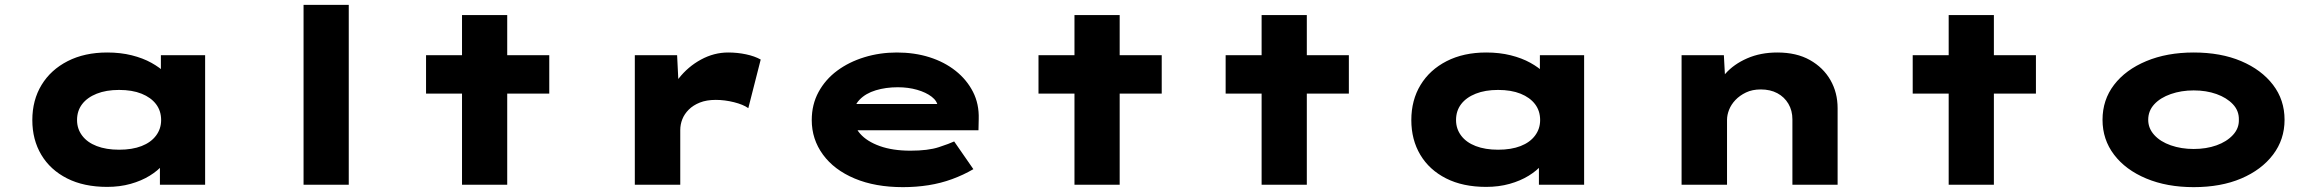

<svg xmlns="http://www.w3.org/2000/svg" viewBox="-20 -760 9550 790"><path d="M421 9Q325 9 256 -26Q187 -61 150 -123Q113 -185 113 -266Q113 -348 151 -410.5Q189 -473 258.5 -508.5Q328 -544 421 -544Q476 -544 522 -532.5Q568 -521 603 -501.5Q638 -482 659.5 -460.5Q681 -439 687 -420L642 -412V-533H824V0H638V-150L675 -133Q672 -108 651 -83Q630 -58 596 -37Q562 -16 517.5 -3.5Q473 9 421 9ZM470 -144Q524 -144 562.5 -159Q601 -174 622 -202Q643 -230 643 -266Q643 -304 622 -331.5Q601 -359 562.5 -374.5Q524 -390 470 -390Q417 -390 378 -374.5Q339 -359 318 -331.5Q297 -304 297 -266Q297 -230 318 -202Q339 -174 378 -159Q417 -144 470 -144Z M1229 0V-740H1415V0Z M1881 0V-698H2067V0ZM1733 -375V-533H2240V-375Z M2592 0V-533H2766L2776 -332L2717 -328Q2734 -388 2772.5 -437Q2811 -486 2864.5 -515Q2918 -544 2976 -544Q3014 -544 3049.5 -536.5Q3085 -529 3110 -515L3059 -315Q3038 -330 3000 -339.5Q2962 -349 2925 -349Q2887 -349 2859.5 -338Q2832 -327 2814 -309Q2796 -291 2787.5 -269.5Q2779 -248 2779 -225V0Z M3695 10Q3581 10 3496.5 -25.5Q3412 -61 3366 -124Q3320 -187 3320 -266Q3320 -330 3348 -381.5Q3376 -433 3424.5 -469Q3473 -505 3536.5 -524.5Q3600 -544 3670 -544Q3743 -544 3804.5 -524.5Q3866 -505 3912 -468.5Q3958 -432 3983.5 -382Q4009 -332 4007 -270L4006 -224H3446L3423 -332H3857L3839 -301V-320Q3837 -344 3813.5 -362Q3790 -380 3753.5 -390.5Q3717 -401 3674 -401Q3625 -401 3583.5 -388.5Q3542 -376 3516.5 -349.5Q3491 -323 3491 -281Q3491 -242 3519 -210Q3547 -178 3600 -159Q3653 -140 3726 -140Q3799 -140 3843 -154.5Q3887 -169 3906 -178L3985 -64Q3944 -40 3897.5 -23Q3851 -6 3800.5 2Q3750 10 3695 10Z M4401 0V-698H4587V0ZM4253 -375V-533H4760V-375Z M5171 0V-698H5357V0ZM5023 -375V-533H5530V-375Z M6095 9Q5999 9 5930 -26Q5861 -61 5824 -123Q5787 -185 5787 -266Q5787 -348 5825 -410.5Q5863 -473 5932.5 -508.5Q6002 -544 6095 -544Q6150 -544 6196 -532.5Q6242 -521 6277 -501.5Q6312 -482 6333.5 -460.5Q6355 -439 6361 -420L6316 -412V-533H6498V0H6312V-150L6349 -133Q6346 -108 6325 -83Q6304 -58 6270 -37Q6236 -16 6191.5 -3.5Q6147 9 6095 9ZM6144 -144Q6198 -144 6236.5 -159Q6275 -174 6296 -202Q6317 -230 6317 -266Q6317 -304 6296 -331.5Q6275 -359 6236.5 -374.5Q6198 -390 6144 -390Q6091 -390 6052 -374.5Q6013 -359 5992 -331.5Q5971 -304 5971 -266Q5971 -230 5992 -202Q6013 -174 6052 -159Q6091 -144 6144 -144Z M6899 0V-533H7073L7081 -385L7032 -373Q7045 -418 7079.5 -457Q7114 -496 7169 -520Q7224 -544 7293 -544Q7372 -544 7427 -513Q7482 -482 7511.5 -430.5Q7541 -379 7541 -315V0H7355V-269Q7355 -305 7338.5 -333Q7322 -361 7293 -376.5Q7264 -392 7225 -392Q7190 -392 7164 -379.5Q7138 -367 7120.5 -348.5Q7103 -330 7094.5 -308.5Q7086 -287 7086 -267V0H6993Q6946 0 6922.5 0Q6899 0 6899 0Z M7998 0V-698H8184V0ZM7850 -375V-533H8357V-375Z M9006 10Q8896 10 8811 -25.5Q8726 -61 8678.5 -123.5Q8631 -186 8631 -267Q8631 -349 8678.5 -411Q8726 -473 8811 -508.5Q8896 -544 9006 -544Q9118 -544 9201.5 -508.5Q9285 -473 9332.5 -411Q9380 -349 9380 -267Q9380 -186 9332.5 -123.5Q9285 -61 9201.5 -25.5Q9118 10 9006 10ZM9006 -147Q9058 -147 9100 -162Q9142 -177 9167.5 -204.5Q9193 -232 9192 -267Q9193 -304 9167.5 -331Q9142 -358 9100 -373Q9058 -388 9006 -388Q8955 -388 8912 -373Q8869 -358 8844 -331Q8819 -304 8819 -267Q8819 -232 8844 -204.5Q8869 -177 8912 -162Q8955 -147 9006 -147Z"/></svg>

Font: Lexend Zetta ExtraBold
Style: Regular
Weight: 800
Designer: Bonnie Shaver-Troup, Thomas Jockin
Foundry: Lexend
Version: Version 1.007